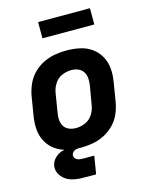

<svg xmlns="http://www.w3.org/2000/svg" viewBox="-132 -816 840 1073"><g transform="rotate(-15 288.0 -279.0)"><path d="M245 8Q278 8 312.5 2Q347 -4 379.5 -20Q412 -36 438 -62.5Q464 -89 478 -121.5Q492 -154 498 -188L516 -298Q523 -337 520 -375.5Q517 -414 499 -446.5Q481 -479 451 -500.5Q421 -522 383 -530Q345 -538 306 -538Q273 -538 238.5 -532Q204 -526 171.5 -510Q139 -494 113.5 -468Q88 -442 73.5 -409Q59 -376 53 -343L35 -233Q28 -193 31 -154.5Q34 -116 52 -83.5Q70 -51 100 -30Q130 -9 168 -0.5Q206 8 245 8ZM247 -105Q226 -105 207.5 -112.5Q189 -120 178.5 -136.5Q168 -153 166.5 -173.5Q165 -194 169 -214L187 -324Q191 -351 207 -376.5Q223 -402 250 -413.5Q277 -425 304 -425Q325 -425 343.5 -417.5Q362 -410 372.5 -393.5Q383 -377 384.5 -357Q386 -337 383 -316L364 -206Q360 -179 344 -153.5Q328 -128 301 -116.5Q274 -105 247 -105ZM243 174H244Q244 174 244 174Q244 174 244 174H288L305 70H244Q231 70 218.5 68Q206 66 197 56.5Q188 47 190 35Q192 26 198.5 19.5Q205 13 213.5 10.5Q222 8 230 8V-11Q207 -11 184 -9.5Q161 -8 138 -1Q115 6 96.5 24.5Q78 43 74 66Q70 90 80.5 111Q91 132 108.5 145.5Q126 159 148.5 165.5Q171 172 195 173Q219 174 243 174ZM195 -638H495V-732H195Z"/></g></svg>

Font: Iosevka Sparkle Extrabold
Style: Italic
Weight: 800
Italic angle: -9°
Designer: Belleve Invis
Foundry: Belleve Invis
Version: Version 4.5.0; ttfautohint (v1.8.3)